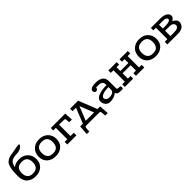

<svg xmlns="http://www.w3.org/2000/svg" viewBox="352 -2226 3886 3886"><g transform="rotate(-45 2295.5 -282.5)"><path d="M30.8 -243.2V-255.9Q30.8 -346.7 36.4 -402.8Q42 -459 57.6 -512Q73.2 -564.9 106.2 -596.4Q139.2 -627.9 190.9 -645Q221.7 -654.8 289.3 -664.3Q356.9 -673.8 425.8 -689.9Q443.8 -694.8 462.9 -694.8H483.9Q507.8 -694.8 507.8 -683.1Q507.8 -675.3 498 -661.1Q469.2 -622.1 422.1 -605.5Q375 -588.9 332 -589.4Q289.1 -589.8 241 -578.9Q192.9 -567.9 165 -539.1Q131.8 -504.9 116.2 -425.8Q186 -480 287.1 -480Q403.3 -480 472.7 -411.4Q542 -342.8 542 -231.9Q542 -126 472.9 -60.5Q403.8 4.9 286.1 4.9Q251 4.9 218 -1.5Q185.1 -7.8 150.1 -25.4Q115.2 -43 89.6 -70.1Q64 -97.2 47.4 -141.6Q30.8 -186 30.8 -243.2ZM128.9 -245.1Q128.9 -75.2 286.1 -75.2Q444.3 -75.2 443.8 -244.1Q443.8 -405.3 288.1 -404.8Q128.9 -405.3 128.9 -245.1Z M605.5 -231.9Q605.5 -343.8 675.5 -411.9Q745.6 -480 861.8 -480Q977.1 -480 1046.9 -411.4Q1116.7 -342.8 1116.7 -231.9Q1116.7 -125 1047.1 -60.1Q977.5 4.9 860.8 4.9Q744.6 4.9 675 -60.1Q605.5 -125 605.5 -231.9ZM703.6 -245.1Q703.6 -75.2 860.8 -75.2Q948.7 -75.2 983.6 -121.1Q1018.6 -167 1018.6 -245.1Q1018.6 -405.3 862.8 -404.8Q703.6 -405.3 703.6 -245.1Z M1190.4 0V-75.2H1265.6V-401.9H1190.4V-472.2H1603.5L1613.3 -291H1537.6Q1533.7 -362.8 1529.5 -379.4Q1525.4 -396 1508.3 -398.9Q1491.2 -401.9 1419.4 -401.9H1357.4V-75.2H1451.2V0Z M1618.7 129.9 1633.8 -75.2H1711.9L1841.8 -401.9H1742.7V-472.2H1972.7L2129.9 -75.2H2205.1L2219.7 129.9H2148.9Q2142.1 47.9 2139.4 30.5Q2136.7 13.2 2131.8 7.8Q2123 0 2075.7 0H1752.9Q1740.7 0 1733.9 0Q1727.1 0 1720.5 2.4Q1713.9 4.9 1710.4 6.3Q1707 7.8 1703.4 13.9Q1699.7 20 1698.7 24.9Q1697.8 29.8 1696.3 42Q1694.8 54.2 1694.8 63.7Q1694.8 73.2 1693.4 93.5Q1691.9 113.8 1690.9 129.9ZM1793.9 -75.2H2032.7L1914.1 -377Z M2279.3 -140.1Q2279.3 -182.1 2309.3 -213.1Q2339.4 -244.1 2389.4 -259.5Q2439.5 -274.9 2491.5 -282Q2543.5 -289.1 2601.6 -289.1V-312Q2601.6 -365.2 2561.5 -388.2Q2532.7 -405.3 2472.2 -404.8Q2446.3 -404.8 2418.5 -402.8Q2417.5 -373 2400.9 -360.1Q2384.3 -347.2 2366.2 -347.2Q2345.2 -347.2 2330.3 -361.6Q2315.4 -376 2315.4 -398.9Q2315.4 -480 2480.5 -480Q2513.7 -480 2542 -475.6Q2570.3 -471.2 2598.9 -459.7Q2627.4 -448.2 2647.9 -430.2Q2668.5 -412.1 2680.9 -382.1Q2693.4 -352.1 2693.4 -313V-104Q2694.3 -86.9 2706.8 -81.5Q2719.2 -76.2 2762.2 -75.2Q2777.3 -75.2 2784.4 -69.6Q2791.5 -64 2791.5 -46.9V-29.8Q2791.5 -11.7 2784.9 -5.9Q2778.3 0 2762.2 0H2734.4Q2666.5 0 2641.4 -14.9Q2616.2 -29.8 2609.4 -59.1Q2535.2 5.9 2414.6 5.9Q2367.7 5.9 2335.4 -20.5Q2303.2 -46.9 2291.3 -78.6Q2279.3 -110.4 2279.3 -140.1ZM2372.6 -142.1Q2372.6 -116.2 2398.4 -93Q2424.3 -69.8 2474.6 -69.8Q2493.7 -69.8 2512.5 -73.5Q2531.2 -77.1 2552.7 -86.2Q2574.2 -95.2 2587.9 -114Q2601.6 -132.8 2601.6 -159.2V-232.9Q2534.7 -231.9 2486.6 -222.4Q2438.5 -212.9 2415.5 -199Q2392.6 -185.1 2382.6 -171.1Q2372.6 -157.2 2372.6 -142.1Z M2837.9 0V-75.2H2913.1V-401.9H2837.9V-472.2H3075.7V-401.9H3001V-292H3231.9V-401.9H3156.7V-472.2H3395V-401.9H3319.8V-75.2H3395V0H3156.7V-75.2H3231.9V-228H3001V-75.2H3075.7V0Z M3469.2 -231.9Q3469.2 -343.8 3539.3 -411.9Q3609.4 -480 3725.6 -480Q3840.8 -480 3910.6 -411.4Q3980.5 -342.8 3980.5 -231.9Q3980.5 -125 3910.9 -60.1Q3841.3 4.9 3724.6 4.9Q3608.4 4.9 3538.8 -60.1Q3469.2 -125 3469.2 -231.9ZM3567.4 -245.1Q3567.4 -75.2 3724.6 -75.2Q3812.5 -75.2 3847.4 -121.1Q3882.3 -167 3882.3 -245.1Q3882.3 -405.3 3726.6 -404.8Q3567.4 -405.3 3567.4 -245.1Z M4055.2 0V-75.2H4130.4V-401.9H4055.2V-472.2H4316.4Q4443.4 -472.2 4492.2 -423.8Q4526.4 -391.6 4526.4 -350.1Q4526.4 -298.3 4457 -261.2Q4551.3 -221.2 4551.3 -146Q4551.3 -124 4543.2 -102.1Q4535.2 -80.1 4516.1 -55.4Q4497.1 -30.8 4456.1 -15.4Q4415 0 4358.4 0ZM4218.3 -75.2H4317.4Q4383.3 -75.2 4416 -91.8Q4456.1 -113.8 4456.1 -149.9Q4456.1 -180.7 4430.2 -204.3Q4404.3 -228 4339.4 -228H4218.3ZM4218.3 -292H4293Q4347.2 -292 4380.6 -302Q4414.1 -312 4423.6 -323.5Q4433.1 -335 4433.1 -349.1Q4433.1 -369.1 4408.7 -385.5Q4384.3 -401.9 4325.2 -401.9H4218.3Z"/></g></svg>

Font: CMU Concrete
Style: Bold
Weight: 700
Version: Version 0.7.0